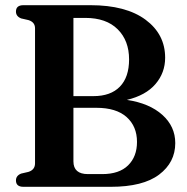

<svg xmlns="http://www.w3.org/2000/svg" viewBox="-20 -720 720 740"><path d="M655.5 -168.5Q655.5 -94 593.2 -47Q531 0 407 0H70.5Q41.5 0 41.5 -24.5Q41.5 -43 61.5 -51L89.5 -57.5Q115 -65.5 115 -90.5V-611Q115 -634.5 90 -642.5L61.5 -649Q41.5 -657 41.5 -675.5Q41.5 -700 70.5 -700H328.5Q465.5 -700 541 -644Q616.5 -588 616.5 -497.5Q616.5 -439.5 579.2 -396Q542 -352.5 469 -335Q556 -322 605.8 -277.2Q655.5 -232.5 655.5 -168.5ZM308.5 -651H263V-349.5H340Q406.5 -349.5 442 -386Q477.5 -422.5 477.5 -491Q477.5 -563.5 433.5 -607.2Q389.5 -651 308.5 -651ZM351.5 -304.5H263V-98Q263 -49 319 -49H374Q439.5 -49 473.8 -82.8Q508 -116.5 508 -173Q508 -233 468 -268.8Q428 -304.5 351.5 -304.5Z"/></svg>

Font: Fraunces 72pt S050 SemiBold
Style: Regular
Weight: 600
Version: Version 1.000; ttfautohint (v1.8.3)